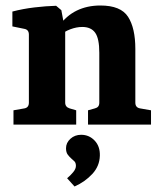

<svg xmlns="http://www.w3.org/2000/svg" viewBox="-20 -453 584 698"><path d="M300 0V-52L325 -59Q333 -61 337 -66Q341 -71 341 -80V-261Q341 -313 326 -334Q311 -355 279 -355Q258 -355 235.5 -346.5Q213 -338 193 -321L194 -358Q221 -396 259 -414.5Q297 -433 345 -433Q419 -433 445.5 -392Q472 -351 472 -275V-80Q472 -62 489 -59L529 -52V0ZM29 0V-52L69 -59Q85 -62 85 -80V-327Q85 -345 69 -348L25 -357V-411Q63 -421 105 -426Q147 -431 184 -432L203 -416L217 -341V-80Q217 -64 233 -59L257 -52V0ZM343 113Q342 151 315.5 179.5Q289 208 251 225L224 195Q236 185 246 173Q256 161 256 150Q256 139 250.5 133.5Q245 128 240 124Q233 118 226.5 109.5Q220 101 220 86Q220 66 236 51.5Q252 37 275 37Q304 37 324 58Q344 79 343 113Z"/></svg>

Font: Yrsa
Style: Bold
Weight: 700
Version: Version 2.004